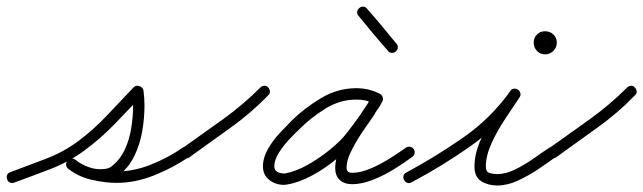

<svg xmlns="http://www.w3.org/2000/svg" viewBox="-38 -545 1976 590"><path d="M6 16Q-1 19 -7.5 16Q-14 13 -16 6Q-19 -1 -16 -7.5Q-13 -14 -6 -16Q47 -36 101.5 -56.5Q156 -77 202 -111Q249 -146 290.5 -190Q332 -234 373 -277Q380 -284 391 -280Q402 -276 403 -266Q406 -243 406 -220Q406 -182 399 -141.5Q392 -101 374.5 -65Q357 -29 325 -5Q313 4 299 7Q285 10 271 10Q244 10 218.5 0Q193 -10 172 -26Q165 -32 165 -39Q165 -46 170 -51Q174 -56 180.5 -57.5Q187 -59 194 -53Q218 -34 254 -26Q290 -18 320 -18Q373 -18 426.5 -39.5Q480 -61 523 -91Q523 -91 523 -91Q523 -91 523 -91Q529 -96 536 -94.5Q543 -93 547 -87Q552 -81 550.5 -74Q549 -67 543 -63Q495 -30 436.5 -6.5Q378 17 320 17Q284 17 242 7Q200 -3 172 -27Q165 -32 165 -39Q165 -46 169 -51Q174 -56 180.5 -57.5Q187 -59 194 -54Q210 -41 230 -33Q250 -25 271 -25Q279 -25 288 -26.5Q297 -28 304 -33Q331 -54 345.5 -85.5Q360 -117 365.5 -152.5Q371 -188 371 -220Q371 -241 369 -263Q368 -268 374 -268.5Q380 -269 387 -266Q393 -264 397.5 -260Q402 -256 399 -252Q357 -208 314 -163.5Q271 -119 222 -83Q175 -48 118 -26Q61 -4 6 16Q6 16 6 16Q6 16 6 16Z M519 -66Q515 -71 516 -78.5Q517 -86 523 -90Q584 -133 646.5 -178Q709 -223 762 -276Q767 -281 774 -281.5Q781 -282 786 -276Q791 -271 791.5 -264Q792 -257 786 -252Q733 -197 669 -151.5Q605 -106 543 -61Q537 -57 530 -58.5Q523 -60 519 -66Z M1137 -233Q1133 -226 1126 -224Q1119 -222 1113 -225Q1099 -233 1086.5 -236Q1074 -239 1057 -239Q1007 -239 962.5 -211.5Q918 -184 884 -150Q871 -138 852.5 -118.5Q834 -99 819.5 -76.5Q805 -54 805 -34Q805 -22 814 -17Q823 -12 834 -12Q836 -12 838 -12Q871 -18 907.5 -38.5Q944 -59 977 -86Q1010 -113 1029 -138Q1050 -165 1069 -192Q1088 -219 1105 -248Q1109 -256 1115.5 -257.5Q1122 -259 1128 -256Q1134 -253 1136.5 -246.5Q1139 -240 1136 -232Q1130 -220 1123 -209Q1123 -209 1123 -210Q1123 -210 1123 -210Q1120 -205 1117 -201Q1114 -197 1112 -192Q1112 -192 1112 -192Q1112 -192 1112 -192Q1100 -174 1087 -156Q1074 -138 1063 -120Q1063 -120 1063 -120Q1063 -120 1063 -120Q1051 -101 1039 -76Q1027 -51 1027 -29Q1027 -14 1044 -14Q1070 -14 1100.5 -27Q1131 -40 1159.5 -58Q1188 -76 1209 -91Q1215 -95 1222 -94Q1229 -93 1233 -87Q1237 -81 1236 -74Q1235 -67 1229 -63Q1205 -45 1173.5 -25.5Q1142 -6 1108 7.5Q1074 21 1044 21Q1020 21 1006 8Q992 -5 992 -29Q992 -56 1005.5 -86Q1019 -116 1033 -138Q1033 -138 1033 -138Q1033 -138 1033 -138Q1045 -157 1057.5 -175Q1070 -193 1082 -212Q1082 -212 1082 -212Q1082 -212 1082 -212Q1085 -216 1087.5 -220Q1090 -224 1093 -228Q1093 -228 1093 -228Q1093 -229 1093 -229Q1099 -238 1104 -248Q1108 -255 1115 -256.5Q1122 -258 1128 -255Q1134 -252 1136.5 -245.5Q1139 -239 1135 -232Q1118 -201 1098.5 -172.5Q1079 -144 1057 -116Q1034 -88 998 -58Q962 -28 921.5 -6Q881 16 844 22Q839 23 834 23Q809 23 789.5 8Q770 -7 770 -34Q770 -60 785 -86.5Q800 -113 821.5 -136Q843 -159 860 -176Q899 -214 949.5 -244Q1000 -274 1057 -274Q1095 -274 1129 -257Q1136 -253 1138 -246Q1140 -239 1137 -233Z M1064 -496Q1059 -501 1059.5 -508.5Q1060 -516 1066 -520Q1071 -525 1078.5 -524.5Q1086 -524 1090 -518Q1113 -492 1135.5 -465Q1158 -438 1180 -411Q1180 -411 1180 -411Q1180 -411 1180 -411Q1185 -406 1184.5 -398.5Q1184 -391 1178 -387Q1173 -382 1165.5 -382.5Q1158 -383 1154 -389Q1131 -415 1108.5 -442Q1086 -469 1064 -496Q1064 -496 1064 -496Q1064 -496 1064 -496Z M1204 8Q1200 2 1202 -5Q1204 -12 1211 -15Q1300 -63 1385 -122Q1470 -181 1530 -265Q1535 -272 1542 -272.5Q1549 -273 1554 -269Q1559 -266 1561 -259Q1563 -252 1558 -245Q1540 -218 1515.5 -181.5Q1491 -145 1473 -106Q1455 -67 1455 -33Q1455 -17 1466 -13.5Q1477 -10 1490 -10Q1516 -10 1545.5 -24.5Q1575 -39 1602.5 -58.5Q1630 -78 1650 -91Q1650 -91 1650 -91Q1650 -91 1650 -91Q1656 -95 1663 -94Q1670 -93 1674 -87Q1678 -81 1677 -74Q1676 -67 1670 -63Q1647 -46 1616.5 -25.5Q1586 -5 1553.5 10Q1521 25 1490 25Q1462 25 1441 12Q1420 -1 1420 -33Q1420 -72 1438.5 -114Q1457 -156 1483 -195Q1509 -234 1530 -265Q1534 -272 1541 -272.5Q1548 -273 1554 -269Q1559 -265 1561 -258.5Q1563 -252 1558 -245Q1496 -158 1408 -96Q1320 -34 1227 15Q1221 19 1214 17Q1207 15 1204 8ZM1638 -414Q1638 -414 1637 -414Q1637 -414 1637 -414Q1637 -413 1637 -413Q1638 -413 1638 -414ZM1602 -414Q1602 -429 1612 -439Q1622 -449 1637 -449Q1652 -449 1662.5 -439Q1673 -429 1673 -414Q1673 -399 1662.5 -388.5Q1652 -378 1637 -378Q1622 -378 1612 -388.5Q1602 -399 1602 -414Z M1646 -66Q1642 -71 1643 -78.5Q1644 -86 1650 -90Q1711 -133 1773.5 -178Q1836 -223 1889 -276Q1894 -281 1901 -281.5Q1908 -282 1913 -276Q1918 -271 1918.5 -264Q1919 -257 1913 -252Q1860 -197 1796 -151.5Q1732 -106 1670 -61Q1664 -57 1657 -58.5Q1650 -60 1646 -66Z"/></svg>

Font: FRB American Cursive
Style: Italic
Weight: 400
Italic angle: -25°
Version: Version 2.0;Modular Font Editor K font №1